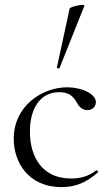

<svg xmlns="http://www.w3.org/2000/svg" viewBox="-20 -751 451 783"><path d="M231 12C287 12 332 -6 379 -48C383 -51 376 -58 372 -56C341 -31 305 -23 270 -23C151 -23 102 -112 102 -215C102 -310 145 -375 221 -375C261 -375 277 -360 292 -335C301 -317 315 -302 336 -302C358 -302 371 -317 371 -334C371 -370 310 -395 254 -395C152 -395 36 -319 36 -185C36 -91 94 12 231 12ZM223 -474 324 -727C329 -738 266 -724 264 -716L212 -476C211 -472 222 -470 223 -474Z"/></svg>

Font: Cormorant Garamond
Style: Regular
Weight: 400
Designer: Christian Thalmann (Catharsis Fonts)
Foundry: Catharsis Fonts
Version: Version 4.002;Glyphs 3.4 (3410)